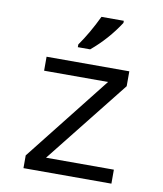

<svg xmlns="http://www.w3.org/2000/svg" viewBox="-85 -835 770 905"><g transform="rotate(10 300.0 -383.0)"><path d="M509.8 0H88.9V-61L411.1 -469.2H105V-536.1H501V-464.8L185.1 -66.9H509.8ZM242.2 -619.1Q288.1 -684.1 327.1 -766.1H434.1V-755.9Q379.4 -671.4 301.3 -606H242.2Z"/></g></svg>

Font: WenQuanYi Micro Hei Mono
Style: Regular
Weight: 400
Foundry: Ascender Corporation
Version: Version 0.2.0-beta